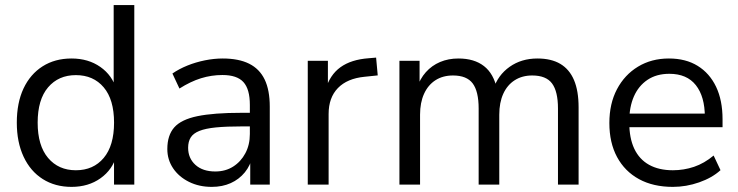

<svg xmlns="http://www.w3.org/2000/svg" viewBox="-20 -725 2899 754"><path d="M261 8.9Q196.4 8.9 147.9 -21.8Q99.4 -52.5 72.7 -109.5Q46 -166.5 46 -243.4Q46 -321.3 72.4 -377.6Q98.9 -433.8 147.4 -464.6Q195.9 -495.3 261 -495.3Q326.7 -495.3 374.1 -462.1Q421.4 -428.9 437.4 -373H426.4V-705H507.4V0H427.8V-115.7H437.9Q422.4 -58.9 374.8 -25Q327.2 8.9 261 8.9ZM277.9 -56.4Q346.7 -56.4 387.3 -104.8Q427.9 -153.3 427.9 -243.4Q427.9 -334 387.3 -382Q346.7 -430 277.9 -430Q209.7 -430 168.8 -382Q127.9 -334 127.9 -243.4Q127.9 -153.3 168.8 -104.8Q209.7 -56.4 277.9 -56.4Z M811.7 8.9Q761.8 8.9 722.2 -10.8Q682.5 -30.5 659.8 -64.1Q637.1 -97.8 637.1 -139.7Q637.1 -193.7 664.3 -224.7Q691.5 -255.6 755.3 -268.8Q819.1 -282 928.8 -282H974.1V-228.6H930.4Q869.1 -228.6 828 -224.6Q787 -220.5 763 -210.9Q739 -201.3 728.9 -185.1Q718.8 -168.9 718.8 -144.6Q718.8 -103.7 747.4 -77.6Q776 -51.6 825.5 -51.6Q865.3 -51.6 895.6 -70.8Q925.9 -90 943.5 -123.1Q961.2 -156.2 961.2 -198.7V-313.1Q961.2 -374.8 936 -402.6Q910.8 -430.4 853.5 -430.4Q810.4 -430.4 769.3 -417.7Q728.1 -404.9 684.7 -377.3L657.1 -436.3Q683.1 -454.3 716 -467.6Q748.8 -480.8 784.9 -488.1Q820.9 -495.3 854.3 -495.3Q917.3 -495.3 958.3 -474.9Q999.2 -454.5 1019.3 -412.9Q1039.4 -371.3 1039.4 -306.1V0H962.7V-113H972.3Q963.7 -75.4 941.3 -48Q919 -20.7 886.1 -5.9Q853.2 8.9 811.7 8.9Z M1188.6 0V-486.3H1267.7V-371H1257.7Q1274.8 -430.5 1316.9 -460.9Q1359 -491.3 1428 -496.3L1457 -498.8L1463.4 -428.9L1411.6 -423.5Q1343.7 -416.9 1307.1 -379.3Q1270.5 -341.7 1270.5 -277.3V0Z M1548.6 0V-486.3H1627.7V-377.7H1616.7Q1629.1 -415.5 1652.4 -441.6Q1675.7 -467.7 1708.2 -481.5Q1740.7 -495.3 1780.3 -495.3Q1842.4 -495.3 1880.7 -465.4Q1919 -435.6 1931.8 -374.4H1917.3Q1935.2 -430 1981.5 -462.7Q2027.7 -495.3 2090.4 -495.3Q2144.8 -495.3 2180.5 -474.1Q2216.2 -452.9 2234.2 -410.5Q2252.2 -368.1 2252.2 -303.3V0H2171.2V-298.8Q2171.2 -366 2147.9 -397.3Q2124.7 -428.6 2070 -428.6Q2030.6 -428.6 2001.3 -409.9Q1972 -391.2 1956.3 -356.6Q1940.7 -322.1 1940.7 -274.7V0H1859.7V-298.8Q1859.7 -366 1836.4 -397.3Q1813.1 -428.6 1759 -428.6Q1719.1 -428.6 1690 -409.9Q1661 -391.2 1645.3 -356.6Q1629.6 -322.1 1629.6 -274.7V0Z M2622.4 8.9Q2545.2 8.9 2489.5 -21.5Q2433.7 -52 2403.3 -108.2Q2373 -164.4 2373 -241.9Q2373 -317.9 2402.9 -374.6Q2432.8 -431.3 2485.6 -463.3Q2538.5 -495.3 2606.8 -495.3Q2673.1 -495.3 2719.9 -466.3Q2766.7 -437.4 2792.1 -384.3Q2817.5 -331.1 2817.5 -256.7V-225.5H2434.7V-279H2764.5L2748 -265.6Q2748 -345.8 2712.7 -390.5Q2677.4 -435.2 2608.6 -435.2Q2558.2 -435.2 2522.8 -411.5Q2487.5 -387.7 2469.3 -346.1Q2451.2 -304.5 2451.2 -249.7V-243.8Q2451.2 -182.9 2470.8 -141.1Q2490.5 -99.3 2529 -77.8Q2567.5 -56.4 2622.3 -56.4Q2665.4 -56.4 2705.6 -69.9Q2745.8 -83.5 2782.5 -114.2L2809.5 -56.7Q2776.6 -26.7 2725.7 -8.9Q2674.9 8.9 2622.4 8.9Z"/></svg>

Font: Nunito Sans 12pt ExtraLight
Style: Regular
Weight: 200
Designer: Vernon Adams
Foundry: Vernon Adams
Version: Version 3.101;gftools[0.9.27]